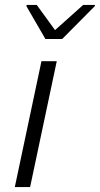

<svg xmlns="http://www.w3.org/2000/svg" viewBox="-20 -758 405 778"><path d="M87 -733 164 -600H232L364 -733L365 -738H317L203 -636L129 -738H88ZM148 -510 40 0H102L210 -510Z"/></svg>

Font: Saira UNSAM Light Italic
Style: Regular
Weight: 300
Italic angle: -12°
Designer: Hector Gatti with collaboration of the Omnibus-Type team
Foundry: Omnibus-Type
Version: Version 0.072;PS 000.072;hotconv 1.0.88;makeotf.lib2.5.64775